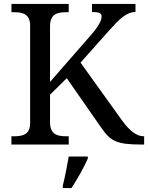

<svg xmlns="http://www.w3.org/2000/svg" viewBox="-20 -734 752 975"><path d="M38 0H329V-42H316C271 -42 234 -51 234 -114V-253L319 -337L491 -90C541 -18 567 0 701 0H712V-42H710C673 -42 638 -70 600 -122L389 -416L534 -579C586 -637 622 -673 668 -673V-714H447V-673C480 -673 496 -668 496 -651C496 -632 484 -604 441 -555L234 -318V-600C234 -663 271 -672 316 -672H329V-714H38V-672H51C95 -672 133 -663 133 -604V-109C133 -50 95 -42 51 -42H38ZM299 208V221H343C371 179 408 113 426 71V61H329C321 109 310 164 299 208Z"/></svg>

Font: Noto Fangsong KSS Rotated
Style: Regular
Weight: 400
Designer: LIU Zhao, ZHANG Congyu, Kushim JIANG
Foundry: Guyu Beijing Co. Ltd.
Version: Version 1.000;November 16, 2022;FontCreator 11.5.0.2427 64-b